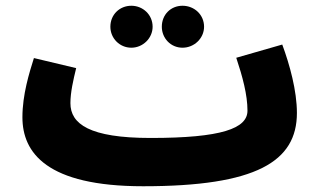

<svg xmlns="http://www.w3.org/2000/svg" viewBox="-20 -627 1108 668"><path d="M615 -461C656 -461 690 -494 690 -534C690 -576 656 -607 615 -607C574 -607 543 -576 543 -534C543 -494 574 -461 615 -461ZM437 -461C477 -461 511 -494 511 -534C511 -576 477 -607 437 -607C396 -607 364 -576 364 -534C364 -494 396 -461 437 -461ZM478 21C872 21 1013 -65 1013 -234C1013 -311 988 -402 962 -472L802 -426C824 -360 841 -297 841 -242C841 -180 751 -147 504 -147C291 -147 225 -196 225 -268C225 -306 235 -349 245 -390L98 -425C82 -374 58 -298 58 -219C58 -96 142 21 478 21Z"/></svg>

Font: Noto Sans Arabic UI Bk
Style: Regular
Weight: 900
Designer: Monotype Design Team, Nadine Chahine and Nizar Qandah
Foundry: Monotype Imaging Inc.
Version: Version 2.010